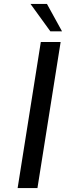

<svg xmlns="http://www.w3.org/2000/svg" viewBox="-20 -949 333 969"><path d="M186 -737H286L169 0H69ZM134 -929H217L293 -791H234Z"/></svg>

Font: Exo Medium
Style: Italic
Weight: 500
Italic angle: -9°
Designer: Natanael Gama
Foundry: Natanael Gama
Version: Version 1.500; ttfautohint (v1.6)